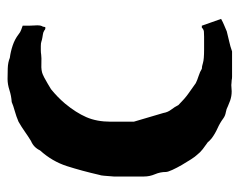

<svg xmlns="http://www.w3.org/2000/svg" viewBox="-83 -534 634 508"><g transform="rotate(-90 234.0 -280.0)"><path d="M285 17Q280 17 276 16Q272 16 268.5 15.5Q265 15 263 15Q253 16 246.5 16Q240 16 234 15Q228 14 222 12Q216 10 207 6Q200 2 191 0.5Q182 -1 175 -6Q163 -15 148.5 -21.5Q134 -28 122 -37Q120 -39 117 -41.5Q114 -44 112 -47Q102 -54 93.5 -60.5Q85 -67 78 -76Q74 -80 66.5 -91.5Q59 -103 51.5 -116Q44 -129 38.5 -141Q33 -153 33 -158Q33 -173 27 -187Q21 -201 21 -216Q21 -217 21 -225Q21 -233 21 -244.5Q21 -256 21 -270Q21 -284 21 -296Q22 -311 23 -321.5Q24 -332 25 -333Q36 -381 48.5 -420Q61 -459 90 -491Q98 -508 115 -515Q128 -523 140 -531.5Q152 -540 166 -548Q180 -554 194.5 -558Q209 -562 218 -566Q234 -567 249.5 -572Q265 -577 279 -577Q291 -577 307 -576.5Q323 -576 335 -571Q351 -569 367.5 -563.5Q384 -558 397 -548Q403 -543 409 -541Q415 -539 420 -537V-521Q420 -516 420.5 -509Q421 -502 421 -498Q421 -490 419 -486Q417 -484 417 -480.5Q417 -477 415 -477H413Q410 -477 407 -480Q402 -483 397 -483.5Q392 -484 388 -485Q382 -486 378 -487.5Q374 -489 366 -489Q361 -489 355 -489Q349 -489 343 -488Q335 -487 321.5 -487.5Q308 -488 303 -487Q296 -486 291.5 -484Q287 -482 283 -480Q274 -475 267 -471Q260 -467 252 -462Q231 -445 214 -425Q190 -396 178 -368.5Q166 -341 166 -304V-243L189 -165Q191 -153 198 -144Q205 -135 210 -125Q227 -108 240.5 -98.5Q254 -89 268 -79Q276 -75 287 -71.5Q298 -68 306 -63Q312 -63 321.5 -60Q331 -57 357 -57H391Q399 -57 404.5 -57.5Q410 -58 415 -63H420L438 -12Q429 -7 421.5 -4Q414 -1 405 3Q390 7 378 9.5Q366 12 352 17Z"/></g></svg>

Font: Kirang Haerang
Style: Regular
Weight: 400
Version: Version 1.00